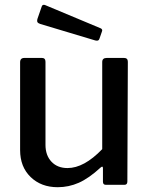

<svg xmlns="http://www.w3.org/2000/svg" viewBox="-20 -772 623 802"><path d="M407 -149V-513Q407 -530 426 -530H498Q514 -530 514 -514L512 -14Q512 0 500 0H422Q410 0 410 -13V-69Q410 -81 400 -72Q351 -27 309 -8.5Q267 10 221 10Q152 10 108 -32.5Q64 -75 64 -145V-512Q64 -530 82 -530H155Q170 -530 170 -514V-167Q170 -123 195 -96.5Q220 -70 262 -70Q331 -70 407 -149ZM168 -751 400 -654Q405 -652 406.5 -648Q408 -644 405 -638L396 -612Q394 -605 390 -603Q386 -601 378 -603L148 -672Q139 -675 136.5 -679.5Q134 -684 136 -692L154 -744Q155 -749 159 -751Q163 -753 168 -751Z"/></svg>

Font: n
Style: Regular
Weight: 500
Designer: Pablo Impallari, Rodrigo Fuenzalida
Foundry: Impallari Type
Version: Version 1.002; ttfautohint (v1.5)